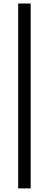

<svg xmlns="http://www.w3.org/2000/svg" viewBox="-20 -834 270 1067"><path d="M81.1 212.9V-814.5H150.4V212.9Z"/></svg>

Font: Batunionen A1
Style: Regular
Weight: 400
Designer: HanYang I&C Co.,Ltd.
Foundry: HanYang I&C Co.,Ltd.
Version: Version 2.50; ttfautohint (v1.6)